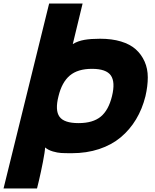

<svg xmlns="http://www.w3.org/2000/svg" viewBox="-67 -860 882 1090"><path d="M568.8 -314Q588.4 -394 562.3 -431.6Q536.1 -469.2 455.1 -469.2Q374.5 -469.2 329.3 -431.2Q284.2 -393.1 265.1 -314Q244.6 -233.4 270.8 -197.3Q296.9 -161.1 378.9 -161.1Q460.4 -161.1 504.9 -197.8Q549.3 -234.4 568.8 -314ZM758.8 -314Q740.7 -241.2 705.3 -182.4Q669.9 -123.5 618.2 -80.3Q566.4 -37.1 495.6 -13.7Q424.8 9.8 339.8 9.8Q300.3 9.8 279.8 8.5Q259.3 7.3 233.2 -0.2Q207 -7.8 189 -22.9Q188 2 176.5 60.3Q165 118.7 154.3 164.1L143.1 210H-46.9L211.9 -839.8H401.9L346.2 -609.9Q375.5 -627.4 412.4 -633.8Q449.2 -640.1 501 -640.1Q568.4 -640.1 619.9 -624.5Q671.4 -608.9 703.6 -580.1Q735.8 -551.3 753.9 -510.7Q772 -470.2 772 -420.7Q772 -371.1 758.8 -314Z"/></svg>

Font: Sinkin Sans 800 Black Italic
Style: Regular
Weight: 900
Italic angle: -112°
Designer: Keith Bates
Foundry: K-Type
Version: Sinkin Sans (version 1.0)  by Keith Bates   •   © 2014   www